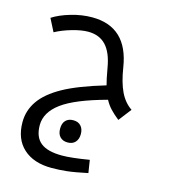

<svg xmlns="http://www.w3.org/2000/svg" viewBox="-119 -589 882 1004"><g transform="rotate(15 322.0 -87.0)"><path d="M525.9 -12.2Q499 -33.7 480 -53.7Q460.9 -73.7 446.8 -100.1Q279.3 -54.7 207.8 -2Q136.2 50.8 136.2 120.1Q136.2 184.1 173.3 214.1Q210.4 244.1 289.1 244.1Q339.4 244.1 436 228L446.8 296.9Q376 312 334.5 316.4Q293 320.8 252.9 320.8Q156.2 320.8 100.6 270.3Q44.9 219.7 44.9 127.9Q44.9 64.9 81.5 12.2Q118.2 -40.5 196.8 -84.2Q275.4 -127.9 419.9 -170.9Q412.1 -197.3 400.9 -261.2Q387.7 -340.3 351.8 -378.7Q315.9 -417 254.9 -417Q219.2 -417 168.9 -402.6Q118.7 -388.2 80.1 -367.2L44.9 -436Q83.5 -460.9 141.6 -478Q199.7 -495.1 255.9 -495.1Q447.3 -495.1 480 -284.2Q492.2 -206.1 515.6 -157Q539.1 -107.9 579.1 -81.1ZM299.8 170.4Q273.9 170.4 258.8 154.8Q243.7 139.2 243.7 110.4Q243.7 81.5 258.5 65.9Q273.4 50.3 299.8 50.3Q326.7 50.3 341.3 66.7Q356 83 356 110.4Q356 137.7 341.3 154.1Q326.7 170.4 299.8 170.4Z"/></g></svg>

Font: Noto Kufi Arabic
Style: Regular
Weight: 400
Designer: Monotype Design team
Foundry: Monotype Imaging Inc.
Version: Version 1.02